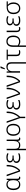

<svg xmlns="http://www.w3.org/2000/svg" viewBox="3270 -4086 1052 7633"><g transform="rotate(-90 3796.5 -270.0)"><path d="M275 10Q171 10 113.5 -59.5Q56 -129 56 -264Q56 -398 115 -470Q174 -542 275 -542Q340 -542 383 -514.5Q426 -487 449 -444H452L461 -532H507V-119Q507 -73 519 -56Q531 -39 553 -39Q570 -39 586 -44V0Q579 4 566 7Q553 10 539 10Q499 10 478.5 -13Q458 -36 453 -92H448Q427 -49 384.5 -19.5Q342 10 275 10ZM284 -39Q372 -39 411 -96Q450 -153 450 -260V-274Q450 -382 410 -437.5Q370 -493 282 -493Q201 -493 158 -433.5Q115 -374 115 -264Q115 -153 157.5 -96Q200 -39 284 -39Z M794 0 606 -532H666L794 -157Q801 -134 812 -103Q823 -72 829 -52H832Q917 -143 958.5 -259.5Q1000 -376 1000 -532H1057Q1057 -366 1009 -239Q961 -112 853 0Z M1349 10Q1238 10 1186 -33Q1134 -76 1134 -142Q1134 -199 1166.5 -230Q1199 -261 1254 -274V-278Q1202 -292 1177.5 -324Q1153 -356 1153 -401Q1153 -472 1209 -507Q1265 -542 1353 -542Q1409 -542 1451 -531.5Q1493 -521 1522 -506L1505 -457Q1474 -473 1435.5 -483Q1397 -493 1354 -493Q1279 -493 1244.5 -467.5Q1210 -442 1210 -398Q1210 -350 1248 -325Q1286 -300 1351 -300H1428V-253H1351Q1278 -253 1235.5 -227.5Q1193 -202 1193 -145Q1193 -97 1232.5 -68.5Q1272 -40 1349 -40Q1447 -40 1515 -76V-25Q1485 -7 1442.5 1.5Q1400 10 1349 10Z M1641 236V-532H1698V-188Q1698 -39 1843 -39Q1930 -39 1968 -92Q2006 -145 2006 -242V-532H2063V-119Q2063 -73 2075 -56Q2087 -39 2109 -39Q2126 -39 2142 -44V0Q2135 4 2122 7Q2109 10 2095 10Q2056 10 2035.5 -11Q2015 -32 2009 -83H2004Q1982 -42 1944 -16Q1906 10 1840 10Q1787 10 1752 -7.5Q1717 -25 1698 -53H1695Q1696 -38 1697 -17Q1698 4 1698 30V236Z M2690 -267Q2690 -183 2662.5 -121Q2635 -59 2581.5 -24.5Q2528 10 2451 10Q2377 10 2324 -24Q2271 -58 2242.5 -120.5Q2214 -183 2214 -267Q2214 -396 2278 -469Q2342 -542 2455 -542Q2531 -542 2583.5 -507.5Q2636 -473 2663 -411Q2690 -349 2690 -267ZM2273 -267Q2273 -164 2316.5 -101.5Q2360 -39 2452 -39Q2545 -39 2588 -102Q2631 -165 2631 -267Q2631 -333 2613 -384Q2595 -435 2556 -464Q2517 -493 2454 -493Q2364 -493 2318.5 -433Q2273 -373 2273 -267Z M2916 206V2L2727 -532H2787L2915 -157Q2922 -134 2933.5 -103Q2945 -72 2950 -52H2953Q3034 -143 3077.5 -259.5Q3121 -376 3121 -532H3178Q3178 -368 3128 -241Q3078 -114 2973 1V206Z M3470 10Q3359 10 3307 -33Q3255 -76 3255 -142Q3255 -199 3287.5 -230Q3320 -261 3375 -274V-278Q3323 -292 3298.5 -324Q3274 -356 3274 -401Q3274 -472 3330 -507Q3386 -542 3474 -542Q3530 -542 3572 -531.5Q3614 -521 3643 -506L3626 -457Q3595 -473 3556.5 -483Q3518 -493 3475 -493Q3400 -493 3365.5 -467.5Q3331 -442 3331 -398Q3331 -350 3369 -325Q3407 -300 3472 -300H3549V-253H3472Q3399 -253 3356.5 -227.5Q3314 -202 3314 -145Q3314 -97 3353.5 -68.5Q3393 -40 3470 -40Q3568 -40 3636 -76V-25Q3606 -7 3563.5 1.5Q3521 10 3470 10Z M3862 0 3674 -532H3734L3862 -157Q3869 -134 3880 -103Q3891 -72 3897 -52H3900Q3985 -143 4026.5 -259.5Q4068 -376 4068 -532H4125Q4125 -366 4077 -239Q4029 -112 3921 0Z M4343 0 4155 -532H4215L4343 -157Q4350 -134 4361 -103Q4372 -72 4378 -52H4381Q4466 -143 4507.5 -259.5Q4549 -376 4549 -532H4606Q4606 -366 4558 -239Q4510 -112 4402 0Z M5083 236V-344Q5083 -493 4951 -493Q4781 -493 4781 -290V0H4724V-532H4770L4778 -440H4782Q4803 -484 4846.5 -513Q4890 -542 4957 -542Q5046 -542 5092.5 -495Q5139 -448 5139 -348V236ZM4858 -606V-615L4907 -776H4975V-768L4898 -606Z M5527 10Q5455 10 5417.5 -27.5Q5380 -65 5380 -152V-486H5235V-532H5641V-486H5438V-159Q5438 -96 5459.5 -67Q5481 -38 5535 -38Q5555 -38 5577 -41Q5599 -44 5615 -49V-4Q5601 2 5577 6Q5553 10 5527 10Z M5749 236V-275Q5749 -405 5806 -473.5Q5863 -542 5967 -542Q6074 -542 6136.5 -471.5Q6199 -401 6199 -260Q6199 -176 6170 -115.5Q6141 -55 6088.5 -22.5Q6036 10 5966 10Q5917 10 5876 -4Q5835 -18 5807 -41H5803Q5805 -16 5805.5 14Q5806 44 5806 80V236ZM5967 -39Q6045 -39 6092.5 -94Q6140 -149 6140 -260Q6140 -381 6094 -437Q6048 -493 5967 -493Q5884 -493 5845.5 -435Q5807 -377 5807 -270V-94Q5837 -68 5878 -53.5Q5919 -39 5967 -39Z M6464 10Q6403 10 6369.5 -26Q6336 -62 6336 -130V-532H6393V-131Q6393 -83 6413.5 -61Q6434 -39 6470 -39Q6505 -39 6533 -50V-1Q6520 4 6503 7Q6486 10 6464 10Z M6800 10Q6689 10 6637 -33Q6585 -76 6585 -142Q6585 -199 6617.5 -230Q6650 -261 6705 -274V-278Q6653 -292 6628.5 -324Q6604 -356 6604 -401Q6604 -472 6660 -507Q6716 -542 6804 -542Q6860 -542 6902 -531.5Q6944 -521 6973 -506L6956 -457Q6925 -473 6886.5 -483Q6848 -493 6805 -493Q6730 -493 6695.5 -467.5Q6661 -442 6661 -398Q6661 -350 6699 -325Q6737 -300 6802 -300H6879V-253H6802Q6729 -253 6686.5 -227.5Q6644 -202 6644 -145Q6644 -97 6683.5 -68.5Q6723 -40 6800 -40Q6898 -40 6966 -76V-25Q6936 -7 6893.5 1.5Q6851 10 6800 10Z M7282 10Q7209 10 7157 -23Q7105 -56 7078 -116Q7051 -176 7051 -256Q7051 -397 7125 -464.5Q7199 -532 7331 -532H7558V-486H7420Q7471 -447 7494 -390Q7517 -333 7517 -259Q7517 -182 7490 -121.5Q7463 -61 7410.5 -25.5Q7358 10 7282 10ZM7284 -39Q7343 -39 7382 -67.5Q7421 -96 7440 -145.5Q7459 -195 7459 -258Q7459 -330 7436.5 -387Q7414 -444 7362 -486H7326Q7221 -486 7165 -429.5Q7109 -373 7109 -256Q7109 -195 7127.5 -145.5Q7146 -96 7184.5 -67.5Q7223 -39 7284 -39Z"/></g></svg>

Font: RS Noto Sans Light
Style: Regular
Weight: 300
Designer: Monotype Design Team
Foundry: Monotype Imaging Inc.
Version: Version 3.10